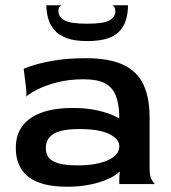

<svg xmlns="http://www.w3.org/2000/svg" viewBox="-20 -699 648 729"><path d="M237 10Q134 10 87 -28Q40 -66 40 -137Q40 -187 65 -220.5Q90 -254 138 -271.5Q186 -289 255 -289Q305 -289 341.5 -281.5Q378 -274 401 -264.5Q424 -255 433 -249Q433 -302 420 -335Q407 -368 378 -383Q349 -398 298 -398Q239 -398 192 -385Q145 -372 116.5 -356.5Q88 -341 80 -332V-356L70 -438Q78 -442 108 -451.5Q138 -461 188 -469.5Q238 -478 306 -478Q395 -478 448 -453Q501 -428 524.5 -378Q548 -328 548 -253V-60Q548 -32 554.5 -19.5Q561 -7 568 0H433V-27L435 -46L433 -47Q420 -34 400 -24Q380 -14 355.5 -6.5Q331 1 301 5.5Q271 10 237 10ZM275 -71Q325 -71 360.5 -80.5Q396 -90 414.5 -106Q433 -122 433 -144Q433 -171 395 -190Q357 -209 282 -209Q212 -209 183 -190.5Q154 -172 154 -137Q154 -101 183.5 -86Q213 -71 275 -71ZM311 -543Q263 -543 232.5 -554.5Q202 -566 185.5 -586Q169 -606 162.5 -630.5Q156 -655 156 -679H215Q211 -679 206.5 -674Q202 -669 202 -657Q202 -634 225 -621.5Q248 -609 311 -609Q374 -609 396 -622Q418 -635 418 -655Q418 -667 413.5 -673Q409 -679 405 -679H466Q466 -652 459.5 -627.5Q453 -603 436.5 -583.5Q420 -564 389.5 -553.5Q359 -543 311 -543Z"/></svg>

Font: Red Rose Medium
Style: Regular
Weight: 500
Designer: Jaikishan Patel
Version: Version 2.000